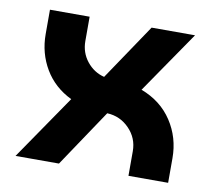

<svg xmlns="http://www.w3.org/2000/svg" viewBox="-63 -581 726 653"><g transform="rotate(10 300.0 -255.0)"><path d="M30 0 183 -223Q123 -252 91 -306Q59 -360 59 -426V-510H196V-426Q196 -386 220 -356Q244 -326 280 -317L410 -510H560L413 -296Q482 -270 519.5 -213Q557 -156 557 -85V0H420V-85Q420 -130 388.5 -162.5Q357 -195 312 -197L180 0Z"/></g></svg>

Font: MuseoModerno SemiBold
Style: Regular
Weight: 600
Designer: Pablo Cosgaya, Héctor Gatti, Marcela Romero, and the Authors of The MuseoModerno Project.
Foundry: Omnibus-Type Team
Version: Version 1.001